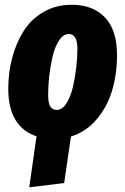

<svg xmlns="http://www.w3.org/2000/svg" viewBox="-20 -571 532 814"><path d="M476.1 -337.9Q476.1 -257.3 455.3 -187.5Q434.6 -117.7 389.4 -64.7Q344.2 -11.7 280.8 7.8L252 205.1L104 223.1L134.8 6.8Q77.1 -11.7 46.1 -62Q15.1 -112.3 15.1 -193.8Q15.1 -264.2 32 -327.1Q48.8 -390.1 81.1 -440.7Q113.3 -491.2 165.8 -521Q218.3 -550.8 284.2 -550.8Q374.5 -550.8 425.3 -496.8Q476.1 -442.9 476.1 -337.9ZM220.2 -105Q243.2 -105 261 -131.8Q278.8 -158.7 288.6 -200.2Q298.3 -241.7 303.2 -283.7Q308.1 -325.7 308.1 -363.8Q308.1 -426.8 272 -426.8Q248.5 -426.8 230.7 -400.1Q212.9 -373.5 203.1 -332Q193.4 -290.5 188.7 -248.8Q184.1 -207 184.1 -168.9Q184.1 -134.8 192.9 -119.9Q201.7 -105 220.2 -105Z"/></svg>

Font: Fira Sans Compressed ExtraBold
Style: Italic
Weight: 800
Width: 3
Italic angle: -8°
Designer: Carrois Corporate & Edenspiekermann AG
Foundry: Carrois Corporate GbR & Edenspiekermann AG
Version: Version 4.203;PS 004.203;hotconv 1.0.88;makeotf.lib2.5.64775